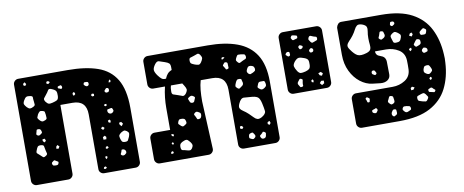

<svg xmlns="http://www.w3.org/2000/svg" viewBox="-55 -793 2454 1016"><g transform="rotate(-10 1172.0 -285.5)"><path d="M74 0Q63 0 55 -8Q47 -16 47 -27V-544Q47 -555 55 -563Q63 -571 74 -571H340Q435 -571 500 -548.5Q565 -526 598.5 -470.5Q632 -415 632 -317V-27Q632 -16 624 -8Q616 0 605 0H436Q425 0 417 -7.5Q409 -15 409 -26V-321Q409 -396 335 -396H270V-27Q270 -16 262 -8Q254 0 243 0ZM111 -536 104 -547 95 -540V-532L104 -527ZM236 -525 227 -532 217 -529 218 -518 228 -517ZM293 -495Q291 -499 288.5 -498.5Q286 -498 282 -497Q278 -496 275 -495Q272 -494 272 -490Q272 -485 274.5 -484Q277 -483 281 -482Q285 -480 287.5 -479Q290 -478 293 -481Q298 -487 293 -495ZM436 -486Q435 -492 425 -492Q419 -492 416 -492Q413 -492 411 -487Q409 -481 411 -478.5Q413 -476 418 -472Q426 -467 432 -471Q439 -476 436 -486ZM238 -487Q224 -493 219 -483.5Q214 -474 204 -462Q196 -452 191.5 -446Q187 -440 194 -428Q203 -416 210 -413.5Q217 -411 232 -415Q248 -419 256 -423.5Q264 -428 265 -445Q266 -464 261 -472Q256 -480 238 -487ZM549 -484 544 -477 542 -469H551L554 -476ZM135 -439Q133 -452 133.5 -460Q134 -468 121 -470Q106 -473 99 -469Q92 -465 85 -452Q78 -439 81 -432Q84 -425 93 -415Q102 -406 109 -405.5Q116 -405 127 -411Q137 -416 136.5 -422Q136 -428 135 -439ZM357 -446 348 -451 343 -442 348 -431 357 -438ZM531 -441Q524 -444 519 -437Q516 -433 513.5 -430.5Q511 -428 514 -423Q518 -418 521 -418Q524 -418 530 -419Q536 -421 537 -430Q537 -439 531 -441ZM455 -423 445 -426 438 -419 444 -411 454 -412ZM171 -381Q160 -384 155.5 -380.5Q151 -377 145 -368Q140 -358 138.5 -352.5Q137 -347 145 -338Q153 -329 159 -327Q165 -325 176 -330Q186 -334 186 -340.5Q186 -347 185 -358Q184 -368 182.5 -373.5Q181 -379 171 -381ZM511 -359 502 -360 497 -354 502 -348 510 -349ZM538 -329Q535 -334 532 -333.5Q529 -333 524 -332Q518 -330 514 -330Q510 -330 509 -324Q508 -311 519 -306Q529 -302 538 -311Q542 -316 541.5 -319.5Q541 -323 538 -329ZM148 -276Q146 -284 142.5 -287Q139 -290 131 -290Q124 -290 123 -286Q122 -282 120 -275Q118 -269 117.5 -266Q117 -263 122 -259Q130 -253 139 -260Q145 -264 147.5 -266.5Q150 -269 148 -276ZM512 -275 503 -270 505 -261 514 -257 518 -267ZM571 -252 559 -249 561 -238 570 -229 579 -241ZM471 -244 460 -238 466 -229 474 -228 479 -236ZM156 -235 144 -232 146 -222 155 -215 162 -225ZM151 -174Q148 -187 147 -195Q146 -203 132 -204Q118 -205 113.5 -199Q109 -193 104 -179Q100 -169 104.5 -165Q109 -161 117 -154Q126 -146 131 -141Q136 -136 146 -143Q157 -149 155.5 -156Q154 -163 151 -174ZM593 -198Q583 -205 577 -203.5Q571 -202 561 -196Q552 -189 549.5 -184Q547 -179 550 -168Q553 -156 557 -150Q561 -144 574 -144Q586 -144 589.5 -149.5Q593 -155 598 -167Q602 -178 602 -184.5Q602 -191 593 -198ZM480 -187 473 -195 462 -189 463 -175H478ZM227 -181 217 -190 210 -182 209 -171 221 -170ZM476 -139 468 -135 467 -126 476 -125 483 -131ZM197 -108Q192 -111 189.5 -112.5Q187 -114 183 -111Q177 -107 174 -104Q171 -101 173 -94Q176 -87 180 -86Q184 -85 191 -85Q198 -85 201.5 -86.5Q205 -88 207 -95Q209 -101 205.5 -103Q202 -105 197 -108ZM570 -94Q567 -106 554 -107Q548 -108 547 -103.5Q546 -99 544 -94Q542 -89 540 -86Q538 -83 542 -79Q550 -72 560 -77Q566 -81 568.5 -84Q571 -87 570 -94ZM467 -86 458 -87 456 -79 461 -71 467 -78ZM450 -34 441 -32 438 -23 447 -21 455 -26Z M769 -396Q758 -396 750 -404Q742 -412 742 -423V-544Q742 -555 750 -563Q758 -571 769 -571H1092Q1185 -571 1250 -547Q1315 -523 1349 -469.5Q1383 -416 1383 -326V-27Q1383 -16 1375 -8Q1367 0 1356 0H1187Q1176 0 1168 -7.5Q1160 -15 1160 -26V-321Q1160 -396 1086 -396H1024Q1017 -372 1014.5 -345Q1012 -318 1012 -284L1024 -27Q1024 -16 1016 -8Q1008 0 997 0H735Q724 0 716 -8Q708 -16 708 -27V-138Q708 -149 716 -157Q724 -165 735 -165H819V-284Q819 -310 822 -338.5Q825 -367 832 -396ZM1045 -528Q1037 -539 1029.5 -536Q1022 -533 1010 -529Q998 -525 991 -523Q984 -521 984 -509Q984 -496 989.5 -492Q995 -488 1008 -483Q1020 -479 1027 -478.5Q1034 -478 1042 -489Q1050 -501 1051.5 -508.5Q1053 -516 1045 -528ZM854 -523Q835 -529 824 -533Q813 -537 801 -521Q788 -503 789 -491Q790 -479 803 -461Q814 -446 822.5 -440Q831 -434 845 -436L847 -441Q851 -451 859 -460.5Q867 -470 882 -476Q882 -480 882 -483Q882 -486 882 -490Q882 -506 875.5 -512Q869 -518 854 -523ZM1169 -494 1159 -496 1152 -493 1153 -483 1162 -487ZM1281 -479Q1279 -490 1273 -491Q1267 -492 1256 -494Q1247 -495 1242 -494.5Q1237 -494 1233 -486Q1227 -476 1226 -470Q1225 -464 1233 -456Q1240 -448 1245.5 -451Q1251 -454 1261 -459Q1270 -463 1276 -465.5Q1282 -468 1281 -479ZM1173 -466Q1166 -468 1163 -465.5Q1160 -463 1156 -457Q1152 -453 1153.5 -450Q1155 -447 1158 -443Q1163 -436 1164.5 -431.5Q1166 -427 1173 -429Q1181 -431 1180.5 -436Q1180 -441 1180 -449Q1180 -456 1179.5 -460Q1179 -464 1173 -466ZM1317 -407Q1315 -416 1311 -419.5Q1307 -423 1297 -425Q1288 -426 1284 -423Q1280 -420 1276 -412Q1272 -404 1272 -399Q1272 -394 1278 -387Q1285 -381 1289.5 -382Q1294 -383 1302 -387Q1310 -391 1314 -394.5Q1318 -398 1317 -407ZM932 -385Q930 -388 928 -391Q926 -394 925 -396H864Q862 -391 861 -383.5Q860 -376 860 -366Q859 -350 868 -347Q877 -344 892 -339Q907 -333 915.5 -330.5Q924 -328 934 -340Q944 -354 942.5 -362.5Q941 -371 932 -385ZM1228 -367Q1217 -368 1213 -364Q1209 -360 1205 -351Q1200 -340 1199.5 -334Q1199 -328 1208 -321Q1216 -314 1221 -318.5Q1226 -323 1234 -328Q1243 -334 1241 -346Q1238 -355 1237.5 -360.5Q1237 -366 1228 -367ZM1336 -334Q1324 -335 1320 -325Q1317 -316 1314.5 -311Q1312 -306 1319 -300Q1328 -292 1334 -291.5Q1340 -291 1349 -297Q1358 -303 1359.5 -309Q1361 -315 1358 -325Q1356 -334 1350.5 -334Q1345 -334 1336 -334ZM973 -318Q965 -324 959.5 -323.5Q954 -323 946 -317Q939 -312 941.5 -307.5Q944 -303 947 -294Q950 -286 960 -286Q970 -286 972 -295Q975 -303 977.5 -308Q980 -313 973 -318ZM1323 -219Q1318 -241 1310 -250Q1302 -259 1279 -262Q1249 -265 1232.5 -265.5Q1216 -266 1204 -239Q1196 -222 1201 -213Q1206 -204 1218 -196.5Q1230 -189 1244 -176Q1257 -164 1265.5 -154.5Q1274 -145 1283.5 -142Q1293 -139 1308 -147Q1332 -161 1330.5 -176.5Q1329 -192 1323 -219ZM986 -230Q978 -235 973.5 -235.5Q969 -236 962 -230Q956 -224 959 -220Q962 -216 965 -209Q968 -203 969.5 -198.5Q971 -194 978 -195Q986 -196 989 -199Q992 -202 994 -210Q995 -218 994 -222Q993 -226 986 -230ZM893 -212Q883 -213 878 -211.5Q873 -210 869 -200Q865 -191 868.5 -187Q872 -183 880 -176Q886 -171 890 -171.5Q894 -172 901 -177Q908 -181 910 -184.5Q912 -188 910 -196Q908 -204 905 -207.5Q902 -211 893 -212ZM829 -141 819 -140 824 -131 831 -128 835 -136ZM1345 -121 1334 -116 1333 -106 1342 -100 1349 -109ZM1196 -120 1186 -119 1185 -108 1196 -103 1203 -112ZM826 -93 821 -99 814 -92 819 -86 825 -87ZM915 -81Q907 -91 901 -96Q895 -101 882 -96Q868 -91 862 -84.5Q856 -78 857 -63Q858 -49 866.5 -48Q875 -47 888 -43Q898 -40 904 -40.5Q910 -41 916 -49Q922 -59 922 -65Q922 -71 915 -81ZM1255 -64Q1251 -70 1248.5 -73.5Q1246 -77 1239 -75Q1231 -73 1228 -70Q1225 -67 1224 -58Q1223 -50 1227 -47.5Q1231 -45 1238 -42Q1244 -40 1247 -41.5Q1250 -43 1255 -48Q1261 -55 1255 -64ZM1308 -68Q1301 -72 1298.5 -68Q1296 -64 1290 -59Q1285 -56 1283 -53.5Q1281 -51 1283 -45Q1286 -39 1288.5 -36.5Q1291 -34 1298 -34Q1311 -35 1313 -47Q1315 -55 1315 -59.5Q1315 -64 1308 -68ZM812 -52 805 -49 802 -40 813 -38 818 -46Z M1496 -240Q1485 -240 1477 -248Q1469 -256 1469 -267V-544Q1469 -555 1477 -563Q1485 -571 1496 -571H1675Q1686 -571 1694 -563Q1702 -555 1702 -544V-267Q1702 -256 1694 -248Q1686 -240 1675 -240ZM1551 -544Q1545 -545 1541.5 -545.5Q1538 -546 1535 -541Q1531 -535 1532 -532Q1533 -529 1537 -523Q1540 -519 1543.5 -519.5Q1547 -520 1552 -522Q1558 -524 1562.5 -525Q1567 -526 1567 -533Q1567 -540 1562.5 -541Q1558 -542 1551 -544ZM1669 -507Q1669 -515 1664.5 -516.5Q1660 -518 1652 -520Q1643 -523 1637.5 -526Q1632 -529 1626 -521Q1621 -512 1623.5 -507Q1626 -502 1632 -494Q1637 -488 1641.5 -489Q1646 -490 1653 -493Q1660 -496 1664.5 -497.5Q1669 -499 1669 -507ZM1576 -486Q1570 -489 1566 -484Q1561 -480 1564 -474Q1566 -470 1567.5 -467.5Q1569 -465 1574 -466Q1584 -468 1586 -476Q1587 -481 1584 -482Q1581 -483 1576 -486ZM1513 -449Q1512 -455 1512 -458.5Q1512 -462 1507 -463Q1496 -465 1491 -455Q1488 -450 1491 -448Q1494 -446 1498 -442Q1502 -437 1508 -440Q1514 -443 1513 -449ZM1633 -460Q1628 -463 1625.5 -461.5Q1623 -460 1619 -456Q1614 -452 1617 -445Q1620 -438 1627 -439Q1636 -440 1638 -447Q1640 -456 1633 -460ZM1584 -416Q1566 -423 1555.5 -422.5Q1545 -422 1532 -407Q1520 -392 1522.5 -381.5Q1525 -371 1535 -355Q1544 -342 1553 -341.5Q1562 -341 1578 -345Q1592 -349 1598.5 -354.5Q1605 -360 1606 -375Q1607 -393 1603.5 -401.5Q1600 -410 1584 -416ZM1657 -329 1643 -324 1649 -312 1660 -308 1667 -320ZM1550 -310Q1542 -314 1539 -309.5Q1536 -305 1530 -298Q1524 -290 1529 -282Q1534 -275 1536 -270.5Q1538 -266 1546 -268Q1554 -270 1553 -275Q1552 -280 1553 -288Q1554 -297 1555.5 -302Q1557 -307 1550 -310ZM1612 -290 1608 -298 1600 -293 1601 -284 1610 -281ZM1665 -281 1651 -282 1642 -271 1652 -259 1665 -267Z M1959 -386V-380Q1962 -366 1973 -361L1994 -352Q2002 -348 2006.5 -339.5Q2011 -331 2011 -322L2012 -253Q2012 -234 1997 -223.5Q1982 -213 1959 -215L1916 -220Q1882 -224 1851.5 -247.5Q1821 -271 1802 -310Q1783 -349 1783 -398V-544Q1785 -555 1792 -563Q1799 -571 1810 -571H2023Q2126 -571 2188.5 -537.5Q2251 -504 2281 -444.5Q2311 -385 2315 -308Q2316 -293 2316 -285.5Q2316 -278 2315 -263Q2311 -186 2281 -126.5Q2251 -67 2188.5 -33.5Q2126 0 2023 0H1821Q1810 0 1802 -8Q1794 -16 1794 -27V-158Q1794 -169 1802 -177Q1810 -185 1821 -185H2018Q2055 -185 2085 -204Q2115 -223 2117 -260Q2118 -286 2117 -311Q2115 -349 2085 -367.5Q2055 -386 2018 -386ZM1916 -538Q1897 -544 1888.5 -537.5Q1880 -531 1873.5 -517.5Q1867 -504 1855 -488Q1844 -474 1834 -464Q1824 -454 1821 -444Q1818 -434 1829 -419Q1848 -391 1864.5 -383Q1881 -375 1913 -385Q1932 -391 1936 -401.5Q1940 -412 1938 -426.5Q1936 -441 1936 -461Q1936 -481 1939 -496Q1942 -511 1938.5 -521Q1935 -531 1916 -538ZM2085 -519Q2082 -526 2075 -526Q2070 -526 2067 -525.5Q2064 -525 2063 -520Q2061 -514 2061 -511Q2061 -508 2066 -504Q2071 -501 2073.5 -503Q2076 -505 2081 -508Q2087 -512 2085 -519ZM2010 -485Q2001 -486 1999.5 -480.5Q1998 -475 1995 -466Q1992 -459 1990 -454.5Q1988 -450 1995 -445Q2001 -440 2005 -442Q2009 -444 2016 -448Q2026 -455 2024 -465Q2021 -474 2020 -479Q2019 -484 2010 -485ZM2091 -464Q2082 -470 2076.5 -469Q2071 -468 2063 -462Q2055 -456 2054 -451.5Q2053 -447 2056 -438Q2060 -426 2062 -419Q2064 -412 2076 -412Q2090 -412 2096 -416.5Q2102 -421 2106 -434Q2110 -446 2105.5 -451.5Q2101 -457 2091 -464ZM2238 -459Q2232 -464 2228 -462Q2224 -460 2218 -455Q2212 -450 2209.5 -447Q2207 -444 2209 -437Q2211 -430 2215.5 -429.5Q2220 -429 2227 -429Q2234 -429 2237 -430.5Q2240 -432 2242 -438Q2245 -446 2245 -450.5Q2245 -455 2238 -459ZM2166 -451 2156 -447 2151 -436 2164 -430 2171 -441ZM2205 -392Q2205 -400 2203.5 -404Q2202 -408 2195 -410Q2187 -412 2184 -409.5Q2181 -407 2177 -401Q2172 -393 2168.5 -389Q2165 -385 2171 -378Q2176 -371 2181 -373Q2186 -375 2194 -378Q2205 -382 2205 -392ZM2150 -372 2142 -370 2137 -363 2145 -354 2152 -363ZM2222 -360Q2216 -362 2213 -360Q2210 -358 2206 -353Q2201 -345 2208 -337Q2212 -331 2222 -335Q2228 -337 2231 -338Q2234 -339 2234 -346Q2234 -357 2222 -360ZM1941 -283Q1938 -289 1930 -288Q1923 -287 1922 -280Q1921 -271 1927 -268Q1933 -265 1936 -263Q1939 -261 1944 -266Q1948 -270 1946 -273.5Q1944 -277 1941 -283ZM2235 -250Q2231 -259 2227.5 -263Q2224 -267 2214 -266Q2204 -265 2201 -261Q2198 -257 2195 -247Q2193 -237 2195.5 -232.5Q2198 -228 2206 -223Q2214 -218 2219.5 -218.5Q2225 -219 2232 -226Q2239 -232 2239 -237Q2239 -242 2235 -250ZM2231 -197 2223 -203 2217 -194 2222 -186 2229 -190ZM2132 -162 2119 -168 2111 -162 2112 -150 2124 -151ZM1883 -149Q1879 -152 1876 -153.5Q1873 -155 1869 -152Q1865 -148 1866.5 -145.5Q1868 -143 1870 -138Q1872 -132 1872.5 -129Q1873 -126 1879 -126Q1885 -126 1885 -129.5Q1885 -133 1887 -139Q1889 -146 1883 -149ZM2226 -141Q2220 -148 2214 -145Q2208 -142 2204 -140.5Q2200 -139 2201 -132Q2202 -125 2206 -124.5Q2210 -124 2217 -122Q2224 -121 2228.5 -119.5Q2233 -118 2236 -124Q2240 -130 2235.5 -132.5Q2231 -135 2226 -141ZM2001 -139Q1992 -140 1990 -135Q1988 -130 1984 -122Q1980 -116 1980 -112Q1980 -108 1985 -103Q1990 -97 1994 -95Q1998 -93 2006 -97Q2013 -101 2014 -105Q2015 -109 2014 -117Q2013 -127 2011.5 -132Q2010 -137 2001 -139ZM2183 -117Q2177 -124 2172.5 -124Q2168 -124 2159 -121Q2149 -117 2142 -115Q2135 -113 2136 -101Q2137 -90 2143 -87.5Q2149 -85 2160 -82Q2171 -79 2177 -78.5Q2183 -78 2189 -88Q2196 -97 2193 -102.5Q2190 -108 2183 -117ZM1916 -86Q1912 -91 1908.5 -88.5Q1905 -86 1899 -85Q1894 -83 1891.5 -82Q1889 -81 1889 -76Q1889 -68 1898 -65Q1909 -61 1913 -68Q1917 -73 1918.5 -76.5Q1920 -80 1916 -86ZM2094 -59Q2092 -68 2087 -69Q2082 -70 2073 -72Q2064 -73 2059.5 -72.5Q2055 -72 2051 -65Q2048 -57 2051 -53.5Q2054 -50 2059 -44Q2067 -37 2077 -42Q2085 -46 2090 -48Q2095 -50 2094 -59ZM2009 -66Q2001 -67 1998 -64Q1995 -61 1991 -54Q1985 -42 1993 -33Q1998 -28 2001.5 -30Q2005 -32 2011 -35Q2018 -39 2017 -48Q2016 -55 2016 -60Q2016 -65 2009 -66Z"/></g></svg>

Font: Rubik Moonrocks
Style: Regular
Weight: 400
Designer: Hubert and Fischer, NaN
Foundry: Hubert and Fischer, NaN
Version: Version 2.200